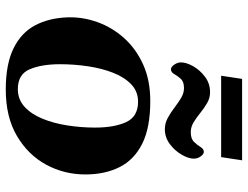

<svg xmlns="http://www.w3.org/2000/svg" viewBox="-118 -740 872 676"><g transform="rotate(90 318.0 -402.0)"><path d="M41 -205.6Q39.6 -257.8 57.9 -309.1Q76.2 -360.4 113.5 -402.3Q150.9 -444.3 206.5 -469.7Q262.2 -495.1 335.9 -495.1Q429.7 -495.1 486.3 -466.6Q543 -438 568.6 -386.5Q594.2 -335 594.2 -266.6Q594.2 -191.9 559.6 -128.2Q524.9 -64.5 458.3 -25.4Q391.6 13.7 295.4 13.7Q205.6 13.7 150.1 -13.7Q94.7 -41 68.8 -90.3Q43 -139.6 41 -205.6ZM293.5 -28.8Q330.1 -28.8 356 -52.5Q381.8 -76.2 397.9 -115.5Q414.1 -154.8 421.6 -203.1Q429.2 -251.5 429.2 -300.8Q429.2 -368.2 409.9 -410.2Q390.6 -452.1 337.9 -452.1Q302.2 -452.1 277.1 -428.2Q252 -404.3 236.3 -364.5Q220.7 -324.7 213.4 -275.9Q206.1 -227.1 206.1 -177.7Q206.1 -112.3 223.9 -70.6Q241.7 -28.8 293.5 -28.8ZM434.6 -546.4Q414.1 -546.4 395.3 -556.6Q376.5 -566.9 358.9 -580.3Q341.3 -593.8 324.5 -603.8Q307.6 -613.8 290 -613.8Q267.6 -613.8 257.3 -602.3Q247.1 -590.8 240.7 -579.3Q234.4 -567.9 223.6 -567.9Q215.8 -567.9 207.8 -579.3Q199.7 -590.8 199.7 -603Q199.7 -622.1 213.1 -646Q226.6 -669.9 250.2 -687.7Q273.9 -705.6 304.7 -705.6Q325.2 -705.6 342.8 -695.3Q360.4 -685.1 377 -671.6Q393.6 -658.2 410.2 -647.9Q426.8 -637.7 445.3 -637.7Q468.8 -637.7 479.7 -649.2Q490.7 -660.6 497.6 -672.1Q504.4 -683.6 514.6 -683.6Q522.9 -683.6 530.8 -672.4Q538.6 -661.1 538.6 -648.4Q538.6 -629.9 524.7 -605.7Q510.7 -581.5 487.3 -564Q463.9 -546.4 434.6 -546.4ZM246.6 -744.6 257.8 -818.4H544.4L533.2 -744.6Z"/></g></svg>

Font: Gelasio
Style: Italic
Weight: 400
Italic angle: -8.5°
Designer: Eben Sorkin
Foundry: Eben Sorkin
Version: Version 1.008